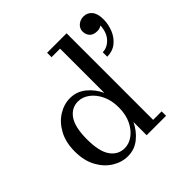

<svg xmlns="http://www.w3.org/2000/svg" viewBox="-188 -930 1119 1119"><g transform="rotate(-45 371.5 -370.0)"><path d="M582 -691Q582 -716 601.2 -733Q620.5 -750 649 -750Q678.5 -750 698.8 -726.8Q719 -703.5 719 -656Q719 -613.5 703 -574.5Q687 -535.5 656 -510.8Q625 -486 580 -486V-523Q617 -523 647.2 -554.2Q677.5 -585.5 681 -643Q675 -638.5 665.8 -635.2Q656.5 -632 645 -632Q613 -632 597.5 -649.2Q582 -666.5 582 -691ZM579 -36.5V0H419V-109Q395 -58 352.8 -24Q310.5 10 256 10Q205.5 10 159.5 -18.5Q113.5 -47 84.5 -100.5Q55.5 -154 55.5 -229Q55.5 -304 84.5 -357.8Q113.5 -411.5 159.5 -440.2Q205.5 -469 256 -469Q310.5 -469 352.8 -434.8Q395 -400.5 419 -349V-713.5H348.5V-750H509V-36.5ZM419 -229Q419 -287.5 398 -331Q377 -374.5 344.2 -398.5Q311.5 -422.5 275.5 -422.5Q221.5 -422.5 188.8 -376Q156 -329.5 156 -229Q156 -128.5 188.8 -82.5Q221.5 -36.5 275.5 -36.5Q311.5 -36.5 344.2 -60.2Q377 -84 398 -127.2Q419 -170.5 419 -229Z"/></g></svg>

Font: Bodoni* 06pt
Style: Regular
Weight: 400
Version: Version 2.3